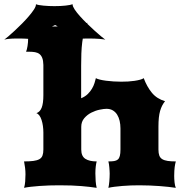

<svg xmlns="http://www.w3.org/2000/svg" viewBox="-40 -903 892 923"><path d="M75.7 0Q79.6 -12.7 81.1 -30.3Q82.5 -47.9 82.5 -64.9Q82.5 -80.6 80.6 -96.2Q78.6 -111.8 75.7 -127Q103 -127 120.8 -129.4Q138.7 -131.8 149.4 -137.9Q160.2 -144 164.3 -155.3Q168.5 -166.5 168.5 -184.1V-266.1Q168.5 -281.7 166.3 -297.4Q164.1 -313 159.9 -325.9Q155.8 -338.9 149.4 -347.7Q143.1 -356.4 134.8 -358.9Q152.3 -364.7 160.4 -385.5Q168.5 -406.2 168.5 -445.8V-590.8Q168 -611.8 163.1 -624.3Q158.2 -636.7 149.7 -643.3Q141.1 -649.9 128.7 -652.1Q116.2 -654.3 100.6 -654.3H85.4Q89.4 -664.1 92.3 -681.4Q95.2 -698.7 95.2 -717.8Q95.2 -736.3 92.5 -753.7Q89.8 -771 85.4 -781.2Q94.7 -779.8 107.9 -778.8Q121.1 -777.8 136.7 -777.1Q152.3 -776.4 169.9 -775.9Q187.5 -775.4 206.1 -775.4Q231 -775.4 256.3 -776.4Q281.7 -777.3 304.9 -779.3Q328.1 -781.2 347.9 -784.7Q367.7 -788.1 380.9 -793.5Q371.1 -774.4 365 -751Q358.9 -727.5 355.5 -701.2Q352.1 -674.8 351.1 -646Q350.1 -617.2 350.1 -587.4V-430.7Q369.1 -438.5 381.6 -450.7Q394 -462.9 402.1 -476.6Q410.2 -490.2 414.3 -503.7Q418.5 -517.1 420.9 -527.3Q427.2 -523.4 440.2 -520.3Q453.1 -517.1 470 -514.9Q486.8 -512.7 505.9 -511.5Q524.9 -510.3 543 -510.3Q559.1 -510.3 575.7 -511.2Q592.3 -512.2 606.9 -514.4Q621.6 -516.6 633.3 -519.8Q645 -522.9 650.9 -527.3Q666.5 -485.8 690.2 -457Q713.9 -428.2 753.4 -416.5Q745.6 -406.7 739.7 -395.5Q733.9 -384.3 729.7 -369.9Q725.6 -355.5 723.6 -336.9Q721.7 -318.4 721.7 -293.9V-184.1Q721.7 -166.5 725.8 -155.3Q730 -144 740 -137.9Q750 -131.8 765.9 -129.4Q781.7 -127 805.2 -127Q803.7 -121.1 802.2 -114.7Q800.8 -108.4 799.8 -100.3Q798.8 -92.3 798.1 -81.8Q797.4 -71.3 797.4 -57.1Q797.4 -43 799.1 -26.4Q800.8 -9.8 805.2 0Q790 -2.4 770 -4.6Q750 -6.8 727.3 -8.5Q704.6 -10.3 679.7 -11.2Q654.8 -12.2 629.9 -12.2Q609.9 -12.2 588.6 -11.5Q567.4 -10.7 547.4 -9Q527.3 -7.3 510 -5.1Q492.7 -2.9 481 0Q482.4 -5.9 483.6 -13.7Q484.9 -21.5 485.6 -30.8Q486.3 -40 486.8 -49.8Q487.3 -59.6 487.3 -68.4Q487.3 -73.2 486.8 -81.5Q486.3 -89.8 485.6 -98.4Q484.9 -106.9 483.6 -114.7Q482.4 -122.6 481 -127Q497.6 -127 508.5 -128.7Q519.5 -130.4 526.4 -136.2Q533.2 -142.1 536.1 -153.6Q539.1 -165 539.1 -184.1V-285.6Q539.1 -304.7 535.2 -321.8Q531.2 -338.9 523.2 -351.8Q515.1 -364.7 502.4 -372.3Q489.7 -379.9 471.7 -379.9Q459.5 -379.9 439.2 -375.7Q418.9 -371.6 399.2 -361.6Q379.4 -351.6 365 -334.7Q350.6 -317.9 350.6 -293V-184.1Q350.6 -152.3 370.1 -139.6Q389.6 -127 424.8 -127Q421.9 -116.7 420.2 -101.6Q418.5 -86.4 418.5 -69.3Q418.5 -50.8 419.9 -32Q421.4 -13.2 424.8 0Q393.6 -4.9 350.6 -8.5Q307.6 -12.2 245.6 -12.2Q222.2 -12.2 197.5 -11.5Q172.9 -10.7 150.1 -9Q127.4 -7.3 107.9 -5.1Q88.4 -2.9 75.7 0ZM-19.5 -712.4Q-13.2 -716.8 0.5 -728.5Q14.2 -740.2 31.2 -756Q48.3 -771.7 66.2 -789.9Q84 -808 98.9 -825.4Q113.8 -842.8 123.3 -857.4Q132.8 -872.1 132.8 -881.2V-882.7Q137.7 -880.5 147.2 -878.8Q156.7 -877.2 169.2 -875.9Q181.6 -874.6 195.3 -874.1Q209 -873.5 221.7 -873.5Q251.5 -873.5 275.1 -876.1Q298.8 -878.7 309.1 -882.7V-881.2Q309.1 -872.4 318.8 -857.6Q328.6 -842.8 344 -825.6Q359.4 -808.3 378.2 -790Q397 -771.7 414.3 -756Q431.6 -740.2 445.8 -728.5Q460 -716.8 466.3 -712.4Q459.5 -714.2 437.7 -716.1Q416 -717.9 385.3 -717.9Q356 -717.9 339.4 -716.1Q322.8 -714.2 314 -712.4Q310.1 -718.3 303 -726.3Q295.9 -734.4 285.2 -743.7Q274.4 -753.1 259.5 -763.1Q244.6 -773.2 225.1 -782.7Q203.6 -773.2 187.3 -763.1Q170.9 -753.1 159.2 -743.7Q147.5 -734.4 139.9 -726.3Q132.3 -718.3 127.9 -712.4Q124.5 -713.5 116.7 -714.4Q108.9 -715.3 98.1 -716.2Q87.4 -717.2 74.2 -717.5Q61 -717.9 46.9 -717.9Q16.6 -717.9 2 -716.2Q-12.7 -714.6 -19.5 -712.4Z"/></svg>

Font: Arbutus
Style: Regular
Weight: 400
Designer: Karolina Lach
Foundry: Sorkin Type Co.
Version: Version 1.002